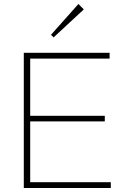

<svg xmlns="http://www.w3.org/2000/svg" viewBox="-20 -940 628 960"><path d="M99 0V-676H131V0ZM117 0V-29H534V0ZM117 -333V-361H504V-333ZM117 -647V-676H528V-647ZM248 -753 235 -766 372 -920 399 -893Z"/></svg>

Font: Outfit Thin Thin
Style: Regular
Weight: 250
Version: Version 1.100;gftools[0.9.27]